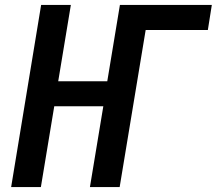

<svg xmlns="http://www.w3.org/2000/svg" viewBox="-20 -755 875 775"><path d="M25 0 146 -735H266L215 -427H413L464 -735H835L819 -634H568L463 0H343L397 -326H199L145 0Z"/></svg>

Font: Iosevka Aile Oblique
Style: Bold
Weight: 700
Italic angle: -9°
Designer: Belleve Invis
Foundry: Belleve Invis
Version: Version 31.1.0; ttfautohint (v1.8.4)